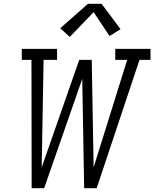

<svg xmlns="http://www.w3.org/2000/svg" viewBox="-20 -993 814 1013"><path d="M147 0 146 -677H95V-735H281V-677H210L200 -110L398 -677H464L474 -110L651 -677H588V-735H774V-677H716L490 0H424L414 -577L213 0ZM348 -798 298 -844 444 -973H516L616 -839L558 -803L474 -929Z"/></svg>

Font: Iosevka Etoile Light Oblique
Style: Regular
Weight: 300
Italic angle: -9°
Designer: Belleve Invis
Foundry: Belleve Invis
Version: Version 15.5.2; ttfautohint (v1.8.4)